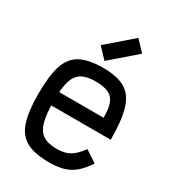

<svg xmlns="http://www.w3.org/2000/svg" viewBox="-213 -1007 1026 1138"><g transform="rotate(30 300.0 -438.0)"><path d="M303 14Q206 14 149.5 -15.5Q93 -45 69.5 -116Q46 -187 46 -309Q46 -432 69.5 -502.5Q93 -573 149.5 -602.5Q206 -632 303 -632Q399 -632 453.5 -600.5Q508 -569 531 -493Q554 -417 554 -285H75V-377H452Q452 -439 438.5 -474.5Q425 -510 392.5 -525Q360 -540 303 -540Q243 -540 209 -519.5Q175 -499 160.5 -451Q146 -403 146 -318Q146 -227 160.5 -174.5Q175 -122 209 -100Q243 -78 303 -78Q338 -78 364.5 -86.5Q391 -95 414 -114.5Q437 -134 462 -168L542 -115Q509 -66 476 -38Q443 -10 402 2Q361 14 303 14ZM288 -671 222 -741 394 -890 460 -820Z"/></g></svg>

Font: Victor Mono Thin
Style: Regular
Weight: 100
Monospace: yes
Designer: Rune Bjørnerås
Version: Version 1.561;gftools[0.9.30]